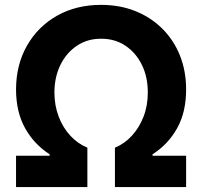

<svg xmlns="http://www.w3.org/2000/svg" viewBox="-20 -757 819 777"><path d="M44.9 0V-126.8H180.9V-132.6Q118.3 -172.7 81.7 -238Q45.2 -303.4 44.9 -394.9Q45.2 -495.2 89.3 -572.4Q133.3 -649.6 210.9 -693.5Q288.6 -737.3 389.1 -737.3Q464.6 -737.3 527.6 -712.2Q590.5 -687 636.7 -641.1Q682.9 -595.2 708.1 -532.6Q733.2 -469.9 733.2 -394.9Q733.3 -303.4 696.8 -238Q660.3 -172.7 597.3 -132.6V-126.8H733.2V0H445.1V-159.4Q483.5 -175 513.4 -207.4Q543.4 -239.8 560.8 -284.8Q578.3 -329.8 578.1 -382.6Q578.3 -445.3 554.2 -494.4Q530.1 -543.6 487.5 -572Q445 -600.5 389.1 -600.2Q334 -600.5 291.4 -572Q248.7 -543.6 224.6 -494.4Q200.4 -445.3 200.2 -382.6Q200.4 -329.8 217.6 -284.8Q234.9 -239.8 265 -207.4Q295.2 -175 333.6 -159.4V0Z"/></svg>

Font: Inter
Style: Regular
Weight: 400
Designer: Rasmus Andersson
Foundry: rsms
Version: Version 4.000;git-8c9346024